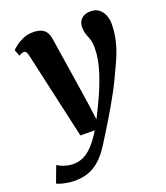

<svg xmlns="http://www.w3.org/2000/svg" viewBox="-180 -669 881 1022"><g transform="rotate(-20 260.0 -158.0)"><path d="M66.5 -456.5Q63 -473 58 -479Q53 -485 45 -485Q38.5 -485 31.8 -482.5Q25 -480 17.5 -474.5L3.5 -510.5Q8 -516.5 25.2 -530.2Q42.5 -544 68.8 -555.8Q95 -567.5 126 -567.5Q154.5 -567.5 172.5 -559.8Q190.5 -552 200.2 -537Q210 -522 213.5 -500.5Q220.5 -452.5 228.2 -404.8Q236 -357 243.2 -309.2Q250.5 -261.5 257.8 -214Q265 -166.5 272.5 -118.5L286.5 -15.5L325.5 -95.5Q343 -132.5 358 -169.2Q373 -206 384.2 -241.2Q395.5 -276.5 401.8 -310.8Q408 -345 408 -377Q408 -408 401.8 -426Q395.5 -444 389 -460.5Q382.5 -477 382.5 -504Q382.5 -531.5 400.8 -549.5Q419 -567.5 453.5 -567.5Q481.5 -567.5 499.8 -553.2Q518 -539 527.2 -516.2Q536.5 -493.5 536.5 -469Q536.5 -416 525 -369.8Q513.5 -323.5 494 -279.5Q474.5 -235.5 451.5 -188Q438.5 -159.5 420.5 -125.8Q402.5 -92 382 -56.8Q361.5 -21.5 341.5 11.8Q321.5 45 304 73Q286.5 101 274.5 120Q243.5 170 211.5 199Q179.5 228 144.5 240Q109.5 252 67.5 252Q39.5 252 8.5 245.2Q-22.5 238.5 -32.5 231L2.5 138Q13 148 39.5 156.8Q66 165.5 92 165.5Q122 165.5 149.2 152.5Q176.5 139.5 203.2 110.8Q230 82 258 35.5H177Z"/></g></svg>

Font: Merriweather ExtraBold
Style: Italic
Weight: 800
Italic angle: -7.8°
Version: Version 2.101